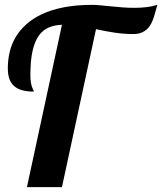

<svg xmlns="http://www.w3.org/2000/svg" viewBox="-20 -770 668 790"><path d="M90.8 0 234.9 -668Q204.6 -667 180.7 -657Q156.7 -647 139.9 -623.5Q123 -600.1 114 -560.5Q105 -521 105 -460.9Q105 -441.9 107.2 -429.9Q109.4 -418 112.1 -410.9Q114.7 -403.8 116.9 -399.9Q119.1 -396 119.1 -393.1Q93.3 -393.1 73.2 -398.2Q53.2 -403.3 39.6 -414.6Q25.9 -425.8 19 -444.3Q12.2 -462.9 12.2 -490.2Q12.2 -523.4 19.8 -555.7Q27.3 -587.9 44.2 -616.7Q61 -645.5 88.1 -669.9Q115.2 -694.3 153.6 -712.2Q191.9 -730 242.9 -740Q293.9 -750 358.9 -750Q375 -750 394.8 -748Q414.6 -746.1 436.8 -743.9Q459 -741.7 483.4 -739.7Q507.8 -737.8 533.2 -737.8Q558.1 -737.8 582 -740.5Q606 -743.2 627.9 -750Q624 -739.3 620.8 -726.3Q617.7 -713.4 613.3 -700.2Q608.9 -687 602.8 -674.3Q596.7 -661.6 586.9 -651.9Q577.1 -642.1 562.7 -636Q548.3 -629.9 527.8 -629.9Q489.7 -629.9 451.4 -635.7Q413.1 -641.6 375 -649.9L234.9 0Z"/></svg>

Font: Lobster
Style: Regular
Weight: 400
Designer: Pablo Impallari
Foundry: Pablo Impallari
Version: Version 1.007; ttfautohint (v1.1) -l 8 -r 50 -G 50 -x 14 -D 